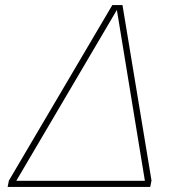

<svg xmlns="http://www.w3.org/2000/svg" viewBox="-20 -734 720 754"><path d="M15 -25 421 -714H461L575 -25L570 0H10ZM549 -24 439 -695 44 -24Z"/></svg>

Font: Prompt Thin
Style: Italic
Weight: 250
Italic angle: -12°
Designer: Katatrad Team
Foundry: CadsonDemak
Version: Version 1.001